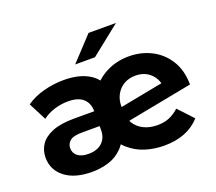

<svg xmlns="http://www.w3.org/2000/svg" viewBox="-125 -924 1246 1105"><g transform="rotate(-20 497.5 -371.5)"><path d="M262.8 7.6Q157 7.6 97.2 -39Q37.5 -85.6 37.5 -160.8Q37.5 -205.3 60.9 -240.2Q84.2 -275.1 135.2 -295.8Q186.2 -316.5 268.2 -316.5H408.2V-225.6H285.5Q230.4 -225.6 209.8 -207.7Q189.3 -189.8 189.3 -163.9Q189.3 -132.7 212.7 -114.9Q236 -97 278.5 -97Q332.6 -97 362.4 -125.5Q392.2 -153.9 392.2 -200.6V-316.1Q392.2 -365.5 361.8 -393.5Q331.5 -421.6 268.6 -421.6Q225.4 -421.6 183.7 -408.3Q142 -395 112.6 -371.9L56.8 -480.5Q101.2 -512.3 162.7 -528.9Q224.2 -545.5 288 -545.5Q375.2 -545.5 433.3 -514Q491.4 -482.5 515.1 -419.6L447.6 -422.6Q483.2 -479.9 546.4 -512.7Q609.6 -545.5 686 -545.5Q761 -545.5 823.7 -513.5Q886.3 -481.5 924.2 -420.5Q962.1 -359.6 962.7 -272.8L526.2 -188.8L524.4 -280.7L868.5 -346.9L815.8 -292.9Q816.4 -332.2 799.8 -362.8Q783.2 -393.5 753.5 -410.9Q723.9 -428.3 684.2 -428.3Q644.9 -428.3 614.3 -410.9Q583.6 -393.5 565.9 -361.7Q548.2 -330 548.2 -287.1V-262.8Q548.2 -218.7 568.2 -185.6Q588.2 -152.4 624.6 -134.5Q660.9 -116.6 708.8 -116.6Q748.6 -116.6 780.2 -129.6Q811.7 -142.6 840.9 -169.2L924.9 -79.2Q846.7 7.6 704.6 7.6Q644.8 7.6 589.9 -9.5Q535 -26.6 491.5 -64.9Q448 -103.3 422.3 -165.3L504.1 -164.7Q487.2 -97.8 450.1 -60Q413 -22.2 364.2 -7.3Q315.3 7.6 262.8 7.6ZM381.2 -607 515.6 -751.3H683.6L502.3 -607Z"/></g></svg>

Font: Montserrat Alternates Thin
Style: Regular
Weight: 100
Designer: Julieta Ulanovsky
Foundry: Julieta Ulanovsky
Version: Version 9.000